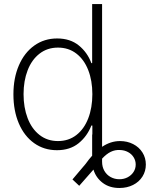

<svg xmlns="http://www.w3.org/2000/svg" viewBox="-20 -727 736 943"><path d="M433.6 -66.4V-110.4H428.7Q408.2 -57.6 366 -23.4Q323.7 10.7 259.8 10.7Q196.3 10.7 147.7 -23.9Q99.1 -58.6 72.5 -120.8Q45.9 -183.1 45.9 -263.7Q45.9 -343.8 72.8 -406Q99.6 -468.3 148.4 -503.2Q197.3 -538.1 260.7 -538.1Q324.7 -538.1 366.9 -503.9Q409.2 -469.7 428.7 -417H432.6V-707H481.4V-5.9Q523.4 -34.2 569.3 -34.2Q605 -34.2 634 -19.3Q663.1 -4.4 679.7 22Q696.3 48.3 696.3 81.1Q696.3 113.8 679.7 140.1Q663.1 166.5 633.5 181.4Q604 196.3 566.4 196.3Q517.6 196.3 484.4 171.1Q451.2 146 439 106L369.1 185.5L335.9 154.3L400.4 78.1Q417.5 54.2 432.6 37.6V-66.4ZM433.6 -264.6Q433.6 -331.1 413.3 -382.8Q393.1 -434.6 355 -463.9Q316.9 -493.2 264.6 -493.2Q212.4 -493.2 174.1 -463.4Q135.7 -433.6 115.7 -381.6Q95.7 -329.6 95.7 -264.6Q95.7 -199.2 115.7 -146.7Q135.7 -94.2 174.1 -64.2Q212.4 -34.2 264.6 -34.2Q316.9 -34.2 355 -63.7Q393.1 -93.3 413.3 -145.5Q433.6 -197.8 433.6 -264.6ZM566.4 153.3Q588.9 153.3 607.2 143.6Q625.5 133.8 636 117.4Q646.5 101.1 646.5 81.1Q646.5 62 636.5 45.7Q626.5 29.3 608.6 19.8Q590.8 10.3 569.3 9.8Q545.4 8.3 524.2 18.6Q502.9 28.8 481.4 52.2V67.4Q481.4 92.8 492.7 112.3Q503.9 131.8 523.4 142.6Q543 153.3 566.4 153.3Z"/></svg>

Font: Pretendard ExtraLight
Style: Regular
Weight: 200
Designer: Base glyphs from Inter by Rasmus Andersson; Hangeul glyphs from Noto Sans CJK(Source Han Sans) by Jang Soo-young and Kan
Foundry: Kil Hyung-jin
Version: Version 1.309